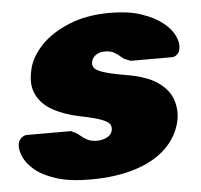

<svg xmlns="http://www.w3.org/2000/svg" viewBox="-44 -576 660 631"><g transform="rotate(-5 286.0 -260.0)"><path d="M230 10Q162 10 117 -4.5Q72 -19 46.5 -41Q21 -63 11.5 -86.5Q2 -110 5 -128Q7 -139 16 -146.5Q25 -154 34 -154H178Q180 -154 181.5 -153.5Q183 -153 185 -151Q197 -147 207 -138Q217 -129 230 -122Q243 -115 262 -115Q280 -115 295 -122.5Q310 -130 313 -144Q316 -156 310.5 -165Q305 -174 282 -182.5Q259 -191 209 -201Q162 -211 126 -230.5Q90 -250 73 -283Q56 -316 67 -364Q75 -405 110 -443Q145 -481 204 -505.5Q263 -530 341 -530Q400 -530 442.5 -516Q485 -502 512 -481Q539 -460 550.5 -436Q562 -412 558 -393Q557 -382 549 -374.5Q541 -367 532 -367H400Q397 -367 394 -367.5Q391 -368 389 -370Q376 -373 366.5 -381.5Q357 -390 345 -397.5Q333 -405 313 -405Q296 -405 284 -397Q272 -389 269 -376Q266 -365 271.5 -356Q277 -347 300 -339Q323 -331 375 -322Q443 -311 479.5 -285.5Q516 -260 527 -226Q538 -192 531 -158Q520 -107 481.5 -69Q443 -31 379 -10.5Q315 10 230 10Z"/></g></svg>

Font: Rubik ExtraBold
Style: Italic
Weight: 800
Italic angle: -12°
Designer: Hubert and Fischer
Foundry: Hubert and Fischer
Version: Version 2.300;gftools[0.9.30]